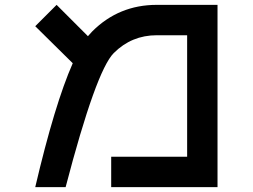

<svg xmlns="http://www.w3.org/2000/svg" viewBox="-20 -770 1040 790"><path d="M279.3 -509.8 125 -662.1 212.9 -750 341.8 -621.1Q351.6 -632.8 359.4 -640.6Q468.8 -750 625 -750H875V0H437.5V-125H750V-625H625Q521.5 -625 448.2 -551.8Q375 -478.5 250 0H125Q205.1 -341.8 279.3 -509.8Z"/></svg>

Font: Xanmono
Style: Regular
Weight: 400
Designer: GGBotNet
Foundry: GGBotNet
Version: 1.00